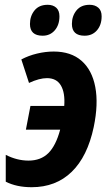

<svg xmlns="http://www.w3.org/2000/svg" viewBox="-20 -771 448 801"><path d="M112 10Q49 10 4 -13V-125Q51 -101 99 -101Q150 -101 181.5 -132Q213 -163 231 -230H88L107 -329H248Q252 -384 234 -414.5Q216 -445 176 -445Q144 -445 101 -425L69 -523Q99 -539 134.5 -547.5Q170 -556 204 -556Q276 -556 320 -517.5Q364 -479 377.5 -408Q391 -337 371 -241Q345 -118 279 -54Q213 10 112 10ZM333 -622Q280 -622 280 -671Q280 -704 299 -727.5Q318 -751 354 -751Q376 -751 390 -739Q404 -727 404 -703Q404 -667 384.5 -644.5Q365 -622 333 -622ZM158 -622Q105 -622 105 -671Q105 -704 124 -727.5Q143 -751 179 -751Q201 -751 214.5 -739Q228 -727 228 -703Q228 -667 208.5 -644.5Q189 -622 158 -622Z"/></svg>

Font: Noto Sans Condensed
Style: Bold Italic
Weight: 700
Width: 3
Italic angle: -12°
Designer: Monotype Design Team
Foundry: Monotype Imaging Inc.
Version: Version 2.013; ttfautohint (v1.8.4.7-5d5b)